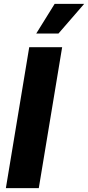

<svg xmlns="http://www.w3.org/2000/svg" viewBox="-20 -971 455 991"><path d="M300.8 -727.5 180.2 0H10.3L130.9 -727.5ZM167 -797.9 262.2 -951.2H414.6L281.7 -797.9Z"/></svg>

Font: Inter 16pt ExtraBold
Style: Italic
Weight: 800
Italic angle: -9.3988°
Version: Version 4.001;git-66647c0bb